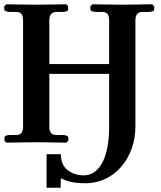

<svg xmlns="http://www.w3.org/2000/svg" viewBox="-21 -667 754 899"><path d="M490 -74C490 90 434 154 372 154C334 154 308 141 288 123C274 109 264 86 264 55H197V212H263C263 207 263 174 264 172V168C266 168 267 169 269 170C286 178 314 191 379 191C516 191 613 72 613 -75V-571C613 -596 622 -611 646 -611H672C690 -611 701 -615 701 -623V-638L691 -647C691 -647 585 -645 550 -645C511 -645 412 -647 412 -647L402 -638V-623C402 -615 416 -611 432 -611H458C481 -611 490 -599 490 -571V-367H210V-571C210 -596 219 -611 243 -611H269C287 -611 298 -615 298 -623V-638L289 -647C289 -647 183 -645 147 -645C109 -645 9 -647 9 -647L-1 -638V-623C-1 -615 13 -611 29 -611H55C78 -611 87 -599 87 -571V-75C87 -50 79 -35 55 -35H29C11 -35 0 -31 0 -23V-8L9 1C9 1 115 -1 151 -1C189 -1 289 1 289 1L299 -8V-23C299 -31 285 -35 269 -35H243C220 -35 210 -47 210 -75V-321H490Z"/></svg>

Font: Libertinus Serif
Style: Bold
Weight: 700
Designer: Philipp H. Poll, Khaled Hosny
Foundry: Caleb Maclennan
Version: Version 7.050;RELEASE